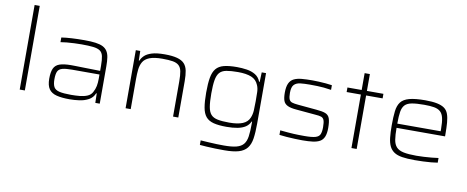

<svg xmlns="http://www.w3.org/2000/svg" viewBox="-76 -1097 4044 1661"><g transform="rotate(10 1945.5 -266.5)"><path d="M113 0V-743H158V0Z M552 8Q483 8 437.5 -3.5Q392 -15 370 -46.5Q348 -78 348 -138Q348 -195 362.5 -227Q377 -259 413.5 -272Q450 -285 516 -285Q528 -285 556 -284.5Q584 -284 621.5 -283Q659 -282 698 -281.5Q737 -281 770 -280V-324Q770 -378 763 -409Q756 -440 735 -454.5Q714 -469 674.5 -473.5Q635 -478 572 -478Q545 -478 510 -476.5Q475 -475 442.5 -472Q410 -469 389 -465V-506Q426 -512 478.5 -515Q531 -518 592 -518Q649 -518 689 -512.5Q729 -507 753.5 -494.5Q778 -482 792 -460.5Q806 -439 811 -406.5Q816 -374 816 -328V0H777L775 -83H770Q754 -43 717.5 -23.5Q681 -4 637 2Q593 8 552 8ZM558 -32Q598 -32 634.5 -35.5Q671 -39 700 -51Q729 -63 743 -89Q759 -118 764.5 -146.5Q770 -175 770 -210V-248H529Q475 -248 445 -240Q415 -232 404 -209.5Q393 -187 393 -140Q393 -96 406 -72.5Q419 -49 455 -40.5Q491 -32 558 -32Z M1043 0V-510H1082L1084 -426H1089Q1099 -451 1120.5 -471.5Q1142 -492 1183.5 -505Q1225 -518 1296 -518Q1364 -518 1406 -506.5Q1448 -495 1469.5 -471.5Q1491 -448 1498.5 -410.5Q1506 -373 1506 -319V0H1460V-309Q1460 -364 1453.5 -397Q1447 -430 1428 -447.5Q1409 -465 1374.5 -471Q1340 -477 1283 -477Q1211 -477 1170.5 -461Q1130 -445 1113 -415.5Q1096 -386 1092 -347.5Q1088 -309 1088 -264V0Z M1946 210Q1907 210 1866.5 209Q1826 208 1790 205.5Q1754 203 1731 201V161Q1764 163 1801 165.5Q1838 168 1873 169Q1908 170 1937 170Q2005 170 2045.5 159.5Q2086 149 2107 124Q2128 99 2134.5 55Q2141 11 2141 -56V-76H2137Q2123 -45 2095.5 -27Q2068 -9 2026.5 -1Q1985 7 1930 7Q1860 7 1816 -4.5Q1772 -16 1748 -44.5Q1724 -73 1715 -124.5Q1706 -176 1706 -255Q1706 -334 1715 -385.5Q1724 -437 1748 -466Q1772 -495 1816 -506.5Q1860 -518 1930 -518Q1975 -518 2017.5 -511.5Q2060 -505 2092.5 -485.5Q2125 -466 2141 -426H2146L2149 -510H2187V-67Q2187 11 2179 64.5Q2171 118 2145.5 150Q2120 182 2072.5 196Q2025 210 1946 210ZM1947 -33Q2021 -33 2064.5 -51Q2108 -69 2124 -108Q2137 -138 2139 -174Q2141 -210 2141 -255Q2141 -300 2140 -335Q2139 -370 2127 -396Q2109 -441 2064.5 -459Q2020 -477 1947 -477Q1884 -477 1845 -469.5Q1806 -462 1786 -439Q1766 -416 1758.5 -372Q1751 -328 1751 -255Q1751 -182 1758.5 -138Q1766 -94 1786 -71.5Q1806 -49 1845 -41Q1884 -33 1947 -33Z M2596 8Q2567 8 2530.5 6.5Q2494 5 2458.5 2.5Q2423 0 2394 -4V-44Q2435 -40 2463.5 -37.5Q2492 -35 2514 -34Q2536 -33 2557.5 -32.5Q2579 -32 2608 -32Q2673 -32 2704 -41Q2735 -50 2744.5 -72.5Q2754 -95 2754 -135Q2754 -178 2746.5 -197Q2739 -216 2721 -222Q2703 -228 2669 -230L2501 -245Q2450 -249 2422.5 -262Q2395 -275 2385.5 -301Q2376 -327 2376 -372Q2376 -424 2390 -454Q2404 -484 2432 -497.5Q2460 -511 2500.5 -514.5Q2541 -518 2594 -518Q2620 -518 2650.5 -516.5Q2681 -515 2711 -512.5Q2741 -510 2766 -506V-465Q2730 -471 2701 -473.5Q2672 -476 2643.5 -477Q2615 -478 2578 -478Q2530 -478 2494.5 -474Q2459 -470 2439.5 -449.5Q2420 -429 2420 -378Q2420 -341 2427.5 -322.5Q2435 -304 2454 -298Q2473 -292 2507 -289L2671 -274Q2722 -270 2750 -259.5Q2778 -249 2788.5 -220.5Q2799 -192 2799 -135Q2799 -88 2787 -59Q2775 -30 2750.5 -16Q2726 -2 2688 3Q2650 8 2596 8Z M3027 0V-470H2902V-510H3027V-658H3073V-510H3218V-470H3073V0Z M3583 8Q3517 8 3473 1Q3429 -6 3402 -24Q3375 -42 3360.5 -72Q3346 -102 3341 -147Q3336 -192 3336 -254Q3336 -328 3342 -378.5Q3348 -429 3371 -459.5Q3394 -490 3445 -504Q3496 -518 3585 -518Q3648 -518 3689 -509.5Q3730 -501 3754 -483.5Q3778 -466 3789 -435Q3800 -404 3803.5 -360Q3807 -316 3807 -256V-240H3381Q3381 -177 3387.5 -136.5Q3394 -96 3415 -73Q3436 -50 3478 -41Q3520 -32 3591 -32Q3621 -32 3656 -34Q3691 -36 3724.5 -39Q3758 -42 3784 -46V-5Q3762 -1 3728 2Q3694 5 3657 6.5Q3620 8 3583 8ZM3762 -257V-297Q3762 -358 3753.5 -394Q3745 -430 3724.5 -448Q3704 -466 3669.5 -472Q3635 -478 3583 -478Q3515 -478 3474.5 -470.5Q3434 -463 3414 -442Q3394 -421 3387.5 -382Q3381 -343 3381 -277H3782Z"/></g></svg>

Font: Saira Expanded ExtraLight
Style: Regular
Weight: 250
Width: 7
Designer: Hector Gatti with collaboration of the Omnibus-Type team
Foundry: Omnibus-Type
Version: Version 1.101